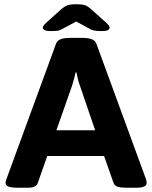

<svg xmlns="http://www.w3.org/2000/svg" viewBox="-20 -880 714 902"><path d="M67 2Q31 2 18.5 -4Q6 -10 6 -20Q6 -27 10 -38L243 -674Q249 -690 265.5 -696Q282 -702 310 -702H366Q394 -702 410.5 -696Q427 -690 433 -674L666 -38Q667 -33 668 -28.5Q669 -24 669 -20Q669 2 619 2H570Q548 2 532.5 -3Q517 -8 513 -22L469 -147H202L158 -22Q154 -8 142 -3Q130 2 112 2ZM318 -476 245 -268H427L356 -476Q350 -492 346 -508Q342 -524 339 -540H335Q332 -524 327.5 -508Q323 -492 318 -476ZM221 -734Q196 -734 188.5 -739Q181 -744 181 -750Q181 -753 183.5 -758Q186 -763 198 -774L268 -837Q282 -849 295 -854.5Q308 -860 338 -860Q369 -860 382 -854.5Q395 -849 409 -836L478 -774Q490 -763 492.5 -758Q495 -753 495 -750Q495 -744 488 -739Q481 -734 455 -734Q442 -734 429 -735.5Q416 -737 406 -742L338 -779L267 -741Q258 -736 246.5 -735Q235 -734 221 -734Z"/></svg>

Font: Asap Semi Expanded
Style: Bold
Weight: 700
Width: 6
Designer: Pablo Cosgaya
Foundry: Omnibus-Type
Version: Version 3.001; ttfautohint (v1.8.4.7-5d5b)